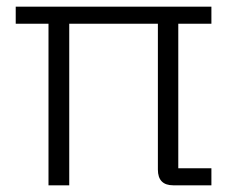

<svg xmlns="http://www.w3.org/2000/svg" viewBox="-20 -554 696 574"><path d="M498 0Q452 0 452 -47V-514H513V-51H612V0ZM125 0V-514H187V0ZM27 -483V-534H612V-483Z"/></svg>

Font: Mozilla Headline ExtraLight
Style: Regular
Weight: 200
Designer: Studio DRAMA
Foundry: Studio DRAMA
Version: Version 1.000